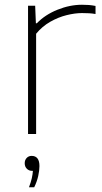

<svg xmlns="http://www.w3.org/2000/svg" viewBox="-20 -564 430 808"><path d="M98 0V-540H128L131 -466H135Q169.5 -502 221.8 -523Q274 -544 325 -544Q341 -544 353.8 -543Q366.5 -542 382 -539V-505Q368.5 -507.5 354.8 -508.2Q341 -509 325 -509Q295.5 -509 260.2 -500.2Q225 -491.5 191.2 -472.2Q157.5 -453 132 -422V0ZM102 224Q110 203 113.8 186.2Q117.5 169.5 118.5 155H115Q101.5 155 92.8 146Q84 137 84 123Q84 109.5 92.2 100.8Q100.5 92 113 92Q146 92 146 135Q146 153 140.8 176.8Q135.5 200.5 124 224Z"/></svg>

Font: Encode Sans Expanded Expanded Thin
Style: Regular
Weight: 100
Width: 7
Designer: Multiple Designers
Foundry: Impallari Type
Version: Version 3.000; ttfautohint (v1.8.3) -l 8 -r 50 -G 200 -x 14 